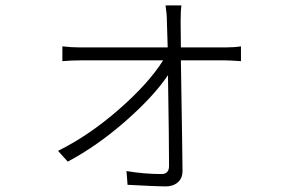

<svg xmlns="http://www.w3.org/2000/svg" viewBox="-20 -625 1040 696"><path d="M635.7 -453.1H795.9Q830.1 -453.1 853.5 -457V-403.3Q812.5 -406.2 795.9 -406.2H635.7Q641.6 -44.9 641.6 -5.9Q641.6 21.5 624.5 36.1Q607.4 50.8 580.1 50.8Q550.8 50.8 442.4 44.9L438.5 -4.9Q502.9 5.9 565.4 5.9Q592.8 5.9 592.8 -23.4Q592.8 -114.3 588.9 -352.5Q537.1 -275.4 434.6 -185.5Q332 -95.7 225.6 -39.1L190.4 -78.1Q302.7 -133.8 410.6 -228Q518.6 -322.3 571.3 -406.2H271.5Q240.2 -406.2 206.1 -403.3V-457Q237.3 -453.1 271.5 -453.1H587.9Q585.9 -525.4 585 -546.9Q585 -574.2 580.1 -605.5H637.7Q634.8 -586.9 634.8 -546.9Q634.8 -497.1 635.7 -453.1Z"/></svg>

Font: Gen Shin Gothic Light
Style: Regular
Weight: 200
Designer: [Source Han Sans]
Ryoko NISHIZUKA  (kana & ideographs); Paul D. Hunt (Latin, Greek & Cyrillic); Wenlong ZHANG  (bopomofo
Version: Version 1.002.20150607